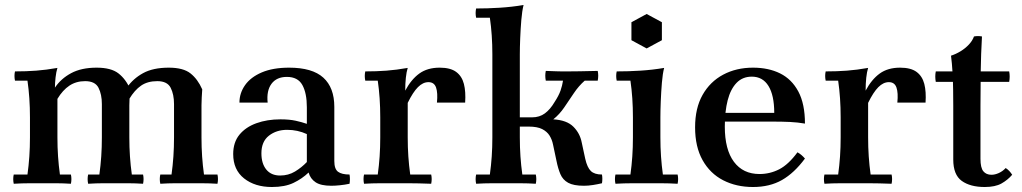

<svg xmlns="http://www.w3.org/2000/svg" viewBox="-20 -734 4093 769"><path d="M35 2Q31 -17 35 -35H90Q95 -71 97.5 -107.5Q100 -144 100 -184V-264Q100 -343 90 -411H40Q36 -430 40 -448Q85 -448 125 -451Q165 -454 210 -462Q205 -446 202.5 -423.5Q200 -401 200 -383L210 -338V-184Q210 -144 212.5 -107.5Q215 -71 220 -35H264Q268 -17 264 2Q232 0 207.5 0Q183 0 155 0Q127 0 97.5 0Q68 0 35 2ZM333 2Q329 -17 333 -35H378Q383 -71 385.5 -107.5Q388 -144 388 -184V-317Q388 -356 374.5 -382.5Q361 -409 321 -409Q285 -409 258 -391Q231 -373 210 -338L200 -383Q224 -419 265 -441Q306 -463 367 -463Q425 -463 454.5 -440Q484 -417 502 -376Q500 -361 499 -344Q498 -327 498 -312V-184Q498 -144 500.5 -107.5Q503 -71 508 -35H553Q557 -17 553 2Q521 0 496.5 0Q472 0 443 0Q415 0 390.5 0Q366 0 333 2ZM622 2Q618 -17 622 -35H667Q672 -71 674.5 -107.5Q677 -144 677 -184V-317Q677 -356 663.5 -382.5Q650 -409 610 -409Q571 -409 545 -391Q519 -373 498 -338L488 -383Q513 -419 553 -441Q593 -463 656 -463Q714 -463 743 -440Q772 -417 790 -376Q789 -361 788 -344Q787 -327 787 -312V-184Q787 -144 789.5 -107.5Q792 -71 797 -35H851Q855 -17 851 2Q819 0 789.5 0Q760 0 732 0Q704 0 679.5 0Q655 0 622 2Z M1069 15Q1001 15 957.5 -19.5Q914 -54 914 -117Q914 -164 939 -194.5Q964 -225 1007 -240.5Q1050 -256 1103 -256Q1139 -256 1164 -250.5Q1189 -245 1209 -238V-197Q1172 -214 1130 -214Q1087 -214 1057 -190.5Q1027 -167 1027 -120Q1027 -79 1046.5 -55Q1066 -31 1102 -31Q1135 -31 1161.5 -47Q1188 -63 1209 -85L1216 -43Q1190 -18 1155.5 -1.5Q1121 15 1069 15ZM1319 -306V-89Q1319 -57 1334 -46Q1349 -35 1380 -35Q1383 -17 1380 2Q1361 6 1341.5 8Q1322 10 1307 10Q1265 10 1244 -4Q1223 -18 1216 -43L1209 -85V-304Q1209 -361 1191 -393.5Q1173 -426 1129 -426Q1088 -426 1067.5 -398.5Q1047 -371 1052 -323H939Q939 -361 961.5 -393Q984 -425 1028.5 -444Q1073 -463 1138 -463Q1231 -463 1275 -423Q1319 -383 1319 -306Z M1438 2Q1434 -17 1438 -35H1493Q1498 -71 1500.5 -107.5Q1503 -144 1503 -184V-264Q1503 -343 1493 -411H1443Q1439 -430 1443 -448Q1488 -448 1528 -451Q1568 -454 1613 -462Q1608 -446 1605.5 -422.5Q1603 -399 1603 -371L1613 -322V-184Q1613 -144 1615.5 -107.5Q1618 -71 1623 -35H1707Q1711 -17 1707 2Q1653 0 1619.5 0Q1586 0 1558 0Q1530 0 1500.5 0Q1471 0 1438 2ZM1730 -323Q1734 -362 1726.5 -383.5Q1719 -405 1696 -405Q1674 -405 1654 -385Q1634 -365 1613 -322L1603 -371Q1627 -416 1659.5 -439.5Q1692 -463 1741 -463Q1784 -463 1807 -446Q1830 -429 1838 -398Q1846 -367 1843 -323Z M1887 2Q1883 -17 1887 -35H1942Q1947 -71 1949.5 -107.5Q1952 -144 1952 -184V-516Q1952 -595 1942 -663H1887Q1883 -682 1887 -700Q1932 -700 1981 -703Q2030 -706 2077 -714Q2071 -690 2068 -654Q2065 -618 2063.5 -580.5Q2062 -543 2062 -516V-184Q2062 -144 2064.5 -107.5Q2067 -71 2072 -35H2126Q2130 -17 2126 2Q2094 0 2064.5 0Q2035 0 2007 0Q1979 0 1949.5 0Q1920 0 1887 2ZM2319 10Q2277 10 2255.5 -2Q2234 -14 2224.5 -36.5Q2215 -59 2209 -89L2195 -155Q2191 -175 2181 -191Q2171 -207 2151.5 -217Q2132 -227 2097 -227H2062V-264H2111Q2141 -264 2162.5 -280Q2184 -296 2201 -325Q2218 -351 2225 -371Q2232 -391 2235 -411H2166Q2162 -431 2166 -450Q2194 -449 2208 -448.5Q2222 -448 2230.5 -448Q2239 -448 2252 -448Q2272 -448 2302 -448.5Q2332 -449 2374 -450Q2378 -431 2374 -411H2322Q2298 -390 2278.5 -361Q2259 -332 2240 -304Q2221 -276 2196 -256Q2250 -253 2276.5 -226.5Q2303 -200 2310 -163L2324 -98Q2332 -63 2346.5 -49Q2361 -35 2391 -35Q2394 -18 2391 0Q2374 4 2355 7Q2336 10 2319 10Z M2694 -35Q2698 -17 2694 2Q2660 0 2629 0Q2598 0 2570 0Q2542 0 2511 0Q2480 0 2445 2Q2441 -17 2445 -35H2505Q2510 -71 2512.5 -107.5Q2515 -144 2515 -184V-264Q2515 -343 2505 -411H2450Q2446 -430 2450 -448Q2497 -448 2545 -451Q2593 -454 2640 -462Q2634 -439 2631 -402.5Q2628 -366 2626.5 -328.5Q2625 -291 2625 -264V-184Q2625 -144 2627.5 -107.5Q2630 -71 2635 -35ZM2570 -678 2631 -645V-573L2570 -540L2509 -573V-645Z M2996 15Q2929 15 2876.5 -12Q2824 -39 2794 -92.5Q2764 -146 2764 -224Q2764 -301 2794 -354Q2824 -407 2876.5 -435Q2929 -463 2996 -463Q3058 -463 3104.5 -440Q3151 -417 3177.5 -367.5Q3204 -318 3204 -239Q3175 -244 3144.5 -245.5Q3114 -247 3071 -247H2863V-282H3081Q3081 -352 3058 -389.5Q3035 -427 2991 -427Q2954 -427 2930 -402Q2906 -377 2894.5 -332.5Q2883 -288 2883 -227Q2883 -135 2919.5 -86Q2956 -37 3022 -37Q3064 -37 3101 -56Q3138 -75 3174 -124Q3183 -119 3190 -113Q3197 -107 3204 -99Q3161 -41 3112 -13Q3063 15 2996 15Z M3282 2Q3278 -17 3282 -35H3337Q3342 -71 3344.5 -107.5Q3347 -144 3347 -184V-264Q3347 -343 3337 -411H3287Q3283 -430 3287 -448Q3332 -448 3372 -451Q3412 -454 3457 -462Q3452 -446 3449.5 -422.5Q3447 -399 3447 -371L3457 -322V-184Q3457 -144 3459.5 -107.5Q3462 -71 3467 -35H3551Q3555 -17 3551 2Q3497 0 3463.5 0Q3430 0 3402 0Q3374 0 3344.5 0Q3315 0 3282 2ZM3574 -323Q3578 -362 3570.5 -383.5Q3563 -405 3540 -405Q3518 -405 3498 -385Q3478 -365 3457 -322L3447 -371Q3471 -416 3503.5 -439.5Q3536 -463 3585 -463Q3628 -463 3651 -446Q3674 -429 3682 -398Q3690 -367 3687 -323Z M3924 15Q3866 15 3832 -9.5Q3798 -34 3798 -95V-310Q3798 -340 3797.5 -375Q3797 -410 3795 -445Q3793 -480 3789 -511Q3808 -517 3827 -528.5Q3846 -540 3860.5 -555.5Q3875 -571 3881 -588Q3897 -591 3913 -588Q3909 -518 3908 -448.5Q3907 -379 3907 -309V-98Q3907 -62 3918.5 -48Q3930 -34 3951 -34Q3965 -34 3980.5 -41Q3996 -48 4008 -61Q4016 -56 4022.5 -49Q4029 -42 4034 -34Q4016 -13 3991 1Q3966 15 3924 15ZM3728 -406Q3724 -428 3728 -448H4022Q4026 -428 4022 -406Z"/></svg>

Font: Poltawski Nowy Medium
Style: Regular
Weight: 500
Version: Version 1.001;gftools[0.9.25]